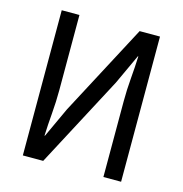

<svg xmlns="http://www.w3.org/2000/svg" viewBox="-99 -747 798 838"><g transform="rotate(15 300.0 -328.0)"><path d="M78 0V-656H158V-316Q158 -264 153.5 -210.5Q149 -157 147 -108H149L212 -244L430 -656H522V0H442V-343Q442 -394 446.5 -446Q451 -498 453 -548H451L388 -412L170 0Z"/></g></svg>

Font: SauceCodePro NFM
Style: Regular
Weight: 400
Monospace: yes
Designer: Paul D. Hunt, Teo Tuominen
Foundry: Adobe
Version: Version 2.042;hotconv 1.1.0;makeotfexe 2.6.0;Nerd Fonts 3.3.